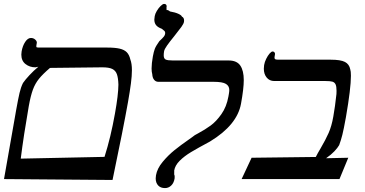

<svg xmlns="http://www.w3.org/2000/svg" viewBox="-46 -915 1866 981"><path d="M529 4.5 -25.5 0 32.5 -329.5Q33.5 -335 36 -350Q47 -411 53.8 -440Q60.5 -469 71.5 -491Q83.5 -508.5 104.8 -531.2Q126 -554 150 -574L135 -571Q105.5 -571 84.2 -587.8Q63 -604.5 63 -636Q63 -643.5 64.5 -652.5Q69.5 -681 82.8 -701Q96 -721 112 -721Q125 -721 134.2 -712.5Q143.5 -704 142 -695.5L140 -683.5Q139.5 -681.5 139.5 -678.5Q139.5 -674 142.2 -673Q145 -672 150.8 -672Q156.5 -672 159 -672H501Q541.5 -672 565.2 -666.5Q589 -661 601.8 -648Q614.5 -635 620 -611Q628 -590.5 628 -556Q628 -528 623 -489.2Q618 -450.5 608 -393.5Q584.5 -261 529 4.5ZM559 -482.5Q558 -517.5 551.2 -536Q544.5 -554.5 527.5 -562.8Q510.5 -571 477 -571L209.5 -568Q172.5 -536.5 153 -512.2Q133.5 -488 122 -456.8Q110.5 -425.5 101 -372.5Q75 -223.5 60 -104.5L488 -113.5Q520 -214 541.5 -335.5Q558.5 -430 559 -482.5Z M1027 -192Q964.5 -158.5 930 -137.8Q895.5 -117 872 -93.5Q848.5 -70 844 -43.5Q844 -43 844.2 -38.2Q844.5 -33.5 844 -23.5Q846.5 -19.5 846.5 -11.5Q846.5 -5.5 846 -2.5Q842 20.5 828.5 33.2Q815 46 797 46Q774.5 46 762 32.5Q749.5 19 749.5 -3.5Q749.5 -11.5 751 -19.5Q757 -54 785 -87.8Q813 -121.5 845.2 -147.5Q877.5 -173.5 920 -203Q925.5 -207 935.2 -213.8Q945 -220.5 949.5 -224.5L965 -233Q1001.5 -252.5 1030.2 -273.5Q1059 -294.5 1085.2 -331.8Q1111.5 -369 1121 -421.5Q1121.5 -425 1123.5 -436Q1125.5 -447 1125.5 -455.5Q1125.5 -475.5 1108.5 -486.2Q1091.5 -497 1045 -497H763Q750 -497 741.5 -507.2Q733 -517.5 732 -535.5Q728.5 -548 728.5 -565Q728.5 -590.5 735 -626.5Q739.5 -651 745 -665.5Q750.5 -680 768 -704.5Q785 -720 791.5 -728.5Q798 -737 798 -747Q798 -753 794 -757Q790 -761 780.5 -768Q760 -775.5 751.2 -786.8Q742.5 -798 742.5 -815Q742.5 -819.5 744.5 -832.5Q746.5 -844.5 755.2 -859.2Q764 -874 774.8 -884.5Q785.5 -895 792.5 -895Q805.5 -895 805.5 -882Q805.5 -879.5 804.5 -874.5Q804.5 -874 805 -871Q805.5 -868 805 -863.5Q807.5 -864.5 812.5 -862.8Q817.5 -861 822.5 -856.5Q849 -852 865.2 -844.5Q881.5 -837 883.5 -830Q888.5 -828 891.5 -823Q894.5 -818 894.5 -810.5Q894.5 -806 894 -803.5Q892.5 -794 880.8 -777.5Q869 -761 844.5 -730.5Q820.5 -701 807.5 -682.5Q794.5 -664 792.5 -653.5Q790.5 -642 790.5 -632.5Q790.5 -616 800.2 -611Q810 -606 837.5 -606H1122.5Q1164 -606 1181.8 -580Q1199.5 -554 1199.5 -505.5Q1199.5 -462.5 1185.5 -385.5Q1166 -276.5 1027 -192Z M1733.5 -109 1688.5 0H1188.5L1239.5 -109L1567.5 -113Q1577 -132 1592 -157Q1617.5 -200.5 1633 -235.5Q1648.5 -270.5 1657 -319.5Q1666 -369.5 1673 -434.5Q1673.5 -440.5 1673.5 -451Q1673.5 -473.5 1668.5 -484Q1663.5 -494.5 1652.2 -497.8Q1641 -501 1617.5 -501H1355.5Q1331 -501 1316.5 -518.8Q1302 -536.5 1302 -564Q1302 -573 1303.5 -582.5Q1306 -598 1314 -614.2Q1322 -630.5 1331.2 -641.2Q1340.5 -652 1347 -652Q1353 -652 1356.5 -647.5Q1360 -643 1359 -637.5L1357 -625.5Q1356.5 -623.5 1356.5 -620Q1356.5 -614 1361.2 -612Q1366 -610 1377.5 -610H1644.5Q1694.5 -610 1716.5 -598.5Q1738.5 -587 1743.5 -561Q1747 -551 1747 -528Q1747 -463.5 1721.5 -316.5Q1710 -253 1703.2 -226.2Q1696.5 -199.5 1687 -173.5Q1679 -159.5 1662.5 -142Q1646 -124.5 1620 -106.5L1732.5 -109Z"/></svg>

Font: JuliaMono BoldItalic
Style: Regular
Weight: 700
Italic angle: -9°
Monospace: yes
Designer: cormullion
Foundry: corm
Version: Version 0.049; ttfautohint (v1.8.4)